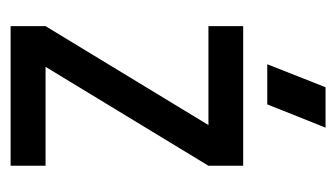

<svg xmlns="http://www.w3.org/2000/svg" viewBox="-156 -478 634 362"><g transform="rotate(90 161.0 -297.0)"><path d="M29.3 -438.5H292.5V-373L106 -65.9H292.5V0H29.3V-65.9L215.8 -373H29.3ZM144.5 -593.8H220.7L176.8 -483.9H101.1Z"/></g></svg>

Font: Aeronef
Style: Regular
Weight: 400
Designer: Peter Wiegel - CAT-Fonts Germany
Foundry: CAT-Fonts, Peter Wiegel
Version: Version 0.002